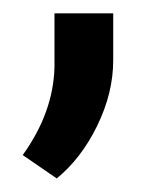

<svg xmlns="http://www.w3.org/2000/svg" viewBox="-20 -127 236 289"><path d="M65.4 141.6C89.8 121.7 110.1 95.4 126.2 62.5C142.3 29.6 150.4 -3.3 150.4 -36.1V-106.9H62V-25.4C60.7 19.9 44.8 63.8 14.2 106.4Z"/></svg>

Font: Roboto1
Style: rg
Weight: 400
Designer: Google
Version: Version 2.137; 2017